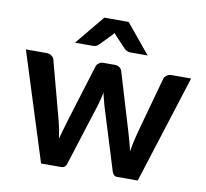

<svg xmlns="http://www.w3.org/2000/svg" viewBox="-80 -810 962 898"><g transform="rotate(10 401.0 -361.5)"><path d="M699.7 -513.2H793.5L630.4 0H531.7Q514.6 0 507.8 -22L416 -318.4Q414.6 -323.2 408.2 -348.6Q402.3 -370.1 401.4 -377.9Q397 -356 395 -348.1Q392.1 -335.4 386.7 -317.4L293 -22Q287.1 0 266.6 0H171.4L8.8 -513.2H107.4Q120.6 -513.2 130.4 -506.3Q140.1 -499.5 143.1 -490.2L216.3 -215.8Q217.3 -210.9 221.2 -195.6Q225.1 -180.2 226.6 -171.9Q231.9 -138.7 233.4 -128.9Q235.8 -139.2 245.6 -171.9Q246.1 -174.3 258.3 -215.8L343.3 -491.2Q346.2 -500.5 355.5 -507.3Q363.8 -514.2 376.5 -514.2H431.2Q443.8 -514.2 453.6 -507.3Q462.4 -501 465.3 -491.2L547.9 -215.8Q560.1 -174.3 560.5 -171.9Q562.5 -164.6 566.2 -150.1Q569.8 -135.7 571.3 -128.4Q577.6 -169.4 589.8 -215.8L665.5 -490.2Q668.9 -499.5 678.2 -506.3Q687.5 -513.2 699.7 -513.2ZM460 -723.1 574.7 -584H492.2Q484.4 -584 478 -586.9Q471.2 -588.9 463.4 -596.7L414.6 -648.4Q409.2 -654.3 403.8 -660.6Q397 -651.9 393.6 -648.4L343.3 -596.7Q336.9 -589.8 330.1 -586.9Q322.8 -584 314.9 -584H229.5L344.2 -723.1Z"/></g></svg>

Font: Lato-SemiBold
Style: Bold
Weight: 500
Designer: Lukasz Dziedzic with Adam Twardoch and Botio Nikoltchev
Foundry: tyPoland Lukasz Dziedzic
Version: ""